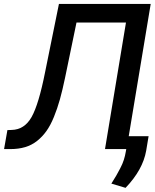

<svg xmlns="http://www.w3.org/2000/svg" viewBox="-41 -747 779 962"><path d="M-20.6 0 -3.9 -95.2 17 -95.9Q81.7 -97.3 117.4 -160.9Q153.1 -224.4 185 -385.7L254.3 -727.3H714.1L604 -64.6H703.5L691.4 8.2Q674.7 103.7 588.1 194.2L517 172.9Q534.4 144.9 541.7 132.5Q549 120 561.1 96.9Q573.2 73.9 579.5 53.8Q585.9 33.7 589.5 12.1L591.6 0H485.1L590.2 -634.2H342.3L284.8 -356.5Q272 -295.1 259.1 -248.8Q246.1 -202.4 229 -160.7Q212 -119 191.6 -90.4Q171.2 -61.8 144.7 -40.8Q118.3 -19.9 85 -9.9Q51.8 0 10.7 0Z"/></svg>

Font: Karasuma Gothic
Style: Medium Italic
Weight: 500
Italic angle: 9.39998°
Designer: Rasmus Andersson / Ryoko Nishizuka
Foundry: Genbu
Version: Version 1.00